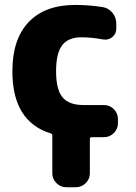

<svg xmlns="http://www.w3.org/2000/svg" viewBox="-20 -578 561 794"><path d="M359.4 -10.7Q351.6 -10.7 351.6 -3.9V138.7Q351.6 162.1 334.5 179.2Q317.4 196.3 293.9 196.3H253.9Q230.5 196.3 213.4 179.2Q196.3 162.1 196.3 138.7V-17.6Q196.3 -24.4 189.5 -26.4Q31.2 -75.2 31.2 -283.2Q31.2 -416 98.6 -486.8Q166 -557.6 291 -557.6Q347.7 -557.6 404.3 -548.8Q428.7 -544.9 444.8 -525.4Q460.9 -505.9 460.9 -480.5V-459Q460.9 -437.5 443.4 -423.8Q430.7 -414.1 415 -414.1Q410.2 -414.1 405.3 -415Q357.4 -423.8 316.4 -423.8Q262.7 -423.8 237.3 -391.1Q211.9 -358.4 211.9 -283.2Q211.9 -207 238.8 -175.3Q265.6 -143.6 325.2 -143.6H410.2Q433.6 -143.6 450.7 -126.5Q467.8 -109.4 467.8 -85.9V-68.4Q467.8 -44.9 450.7 -27.8Q433.6 -10.7 410.2 -10.7Z"/></svg>

Font: Gen Jyuu Gothic Heavy
Style: Bold
Weight: 900
Designer: [Source Han Sans]
Ryoko NISHIZUKA  (kana & ideographs); Paul D. Hunt (Latin, Greek & Cyrillic); Wenlong ZHANG  (bopomofo
Version: Version 1.002.20150607